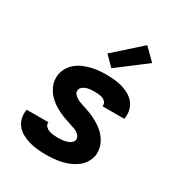

<svg xmlns="http://www.w3.org/2000/svg" viewBox="-183 -900 966 1033"><g transform="rotate(30 300.0 -383.5)"><path d="M252 8Q226 8 200.5 5.5Q175 3 151 -3.5Q127 -10 105 -21.5Q83 -33 67.5 -50.5Q52 -68 45 -92.5Q38 -117 42 -143L44 -150H179L178 -149Q176 -135 185.5 -125Q195 -115 207.5 -110.5Q220 -106 234 -104.5Q248 -103 262 -103Q270 -103 278.5 -103.5Q287 -104 296 -105Q305 -106 313.5 -108.5Q322 -111 330.5 -115Q339 -119 346 -126Q353 -133 354 -141Q356 -154 348.5 -164.5Q341 -175 330.5 -181.5Q320 -188 307.5 -192Q295 -196 283 -200Q271 -204 259.5 -208Q248 -212 236 -216.5Q224 -221 212.5 -226.5Q201 -232 190.5 -238Q180 -244 169.5 -251Q159 -258 150 -266Q141 -274 132.5 -283Q124 -292 117.5 -302.5Q111 -313 105.5 -324Q100 -335 97 -347.5Q94 -360 93.5 -373Q93 -386 95 -399Q99 -422 112 -443Q125 -464 143.5 -479Q162 -494 185 -503.5Q208 -513 230.5 -518.5Q253 -524 276 -526Q299 -528 321 -528Q347 -528 371.5 -525.5Q396 -523 419.5 -516.5Q443 -510 464 -498Q485 -486 500 -468Q515 -450 521 -426Q527 -402 523 -377L522 -370H387V-372Q389 -385 381.5 -395Q374 -405 362.5 -409.5Q351 -414 338 -415.5Q325 -417 312 -417Q300 -417 288 -416Q276 -415 264 -411.5Q252 -408 241 -400Q230 -392 228 -380Q225 -366 233 -356Q241 -346 251.5 -339.5Q262 -333 273.5 -328.5Q285 -324 297.5 -320Q310 -316 322 -312Q334 -308 345.5 -303.5Q357 -299 368 -293.5Q379 -288 390 -282Q401 -276 411 -269Q421 -262 430.5 -254Q440 -246 448 -237Q456 -228 463 -218Q470 -208 475.5 -196.5Q481 -185 484 -173Q487 -161 488 -147.5Q489 -134 487 -121Q483 -98 469.5 -76.5Q456 -55 435.5 -40Q415 -25 392 -15.5Q369 -6 345.5 -1Q322 4 298.5 6Q275 8 252 8ZM326 -571 268 -629 431 -775 502 -705Z"/></g></svg>

Font: Iosevka Aile Heavy Oblique
Style: Regular
Weight: 900
Italic angle: -9°
Designer: Belleve Invis
Foundry: Belleve Invis
Version: Version 31.1.0; ttfautohint (v1.8.4)